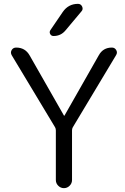

<svg xmlns="http://www.w3.org/2000/svg" viewBox="-20 -977 650 997"><path d="M266 -316 41 -690Q33 -704 40.5 -717Q48 -730 64 -730Q111 -730 134 -689L312 -377Q312 -376 313 -376Q315 -376 315 -377L493 -690Q515 -730 561 -730Q576 -730 583.5 -717Q591 -704 583 -691L358 -316Q354 -309 354 -300V-42Q354 -25 341.5 -12.5Q329 0 312 0Q295 0 282.5 -12.5Q270 -25 270 -42V-300Q270 -309 266 -316ZM306 -915Q335 -957 385 -957Q400 -957 406.5 -943Q413 -929 403 -918L320 -819Q296 -790 258 -790Q246 -790 240.5 -800.5Q235 -811 242 -821Z"/></svg>

Font: Rounded Mplus 1c
Style: Regular
Weight: 400
Version: Version 1.059.20150529